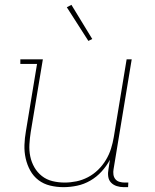

<svg xmlns="http://www.w3.org/2000/svg" viewBox="-20 -765 640 793"><path d="M242 8Q214 8 187 1.5Q160 -5 139 -21Q118 -37 105 -60.5Q92 -84 86 -111Q80 -138 81 -166.5Q82 -195 87 -223L133 -501H64V-520H157L107 -220Q103 -195 101.5 -169Q100 -143 105 -119Q110 -95 122 -74Q134 -53 153 -38Q172 -23 196.5 -17Q221 -11 247 -11Q271 -11 295.5 -16Q320 -21 343 -33Q366 -45 385 -63.5Q404 -82 417.5 -104.5Q431 -127 438.5 -151Q446 -175 450 -199L503 -520H524L449 -66Q447 -55 448.5 -44Q450 -33 456.5 -25Q463 -17 473.5 -14Q484 -11 495 -11H510L509 8H491Q476 8 462 3.5Q448 -1 438.5 -11Q429 -21 427 -36Q425 -51 428 -66L434 -105Q420 -79 399.5 -56.5Q379 -34 353 -19Q327 -4 298.5 2Q270 8 242 8ZM345 -596 256 -735 275 -745 361 -604Z"/></svg>

Font: Iosevka HT Thin Extended
Style: Italic
Weight: 100
Width: 7
Italic angle: -9°
Monospace: yes
Designer: Belleve Invis
Foundry: Belleve Invis
Version: Version 32.3.0; ttfautohint (v1.8.4)